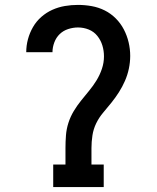

<svg xmlns="http://www.w3.org/2000/svg" viewBox="-20 -763 640 783"><path d="M197 0V-92H247V-159Q247 -185 249 -211Q251 -237 259 -262Q267 -287 280.5 -309.5Q294 -332 310.5 -352.5Q327 -373 343.5 -393Q360 -413 373.5 -435Q387 -457 395.5 -482Q404 -507 404 -533Q404 -556 397.5 -577.5Q391 -599 377 -616.5Q363 -634 342 -642.5Q321 -651 298 -651Q278 -651 258 -644.5Q238 -638 223.5 -624Q209 -610 201.5 -590Q194 -570 194 -550H87Q87 -577 94 -603Q101 -629 114.5 -652.5Q128 -676 148.5 -694Q169 -712 193.5 -723Q218 -734 244.5 -738.5Q271 -743 298 -743Q326 -743 354 -738Q382 -733 407 -720.5Q432 -708 452 -688Q472 -668 485 -643Q498 -618 504.5 -590.5Q511 -563 511 -535Q511 -509 505.5 -483Q500 -457 489.5 -433Q479 -409 465 -387Q451 -365 434.5 -344.5Q418 -324 401 -304Q384 -284 372.5 -260.5Q361 -237 357 -211Q353 -185 353 -159V-92H403V0Z"/></svg>

Font: Iosevka Slab Semibold Extended
Style: Regular
Weight: 600
Width: 7
Monospace: yes
Designer: Belleve Invis
Foundry: Belleve Invis
Version: Version 11.1.0; ttfautohint (v1.8.3)